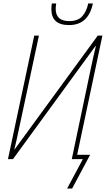

<svg xmlns="http://www.w3.org/2000/svg" viewBox="-20 -920 612 1110"><path d="M517 -900H490Q481 -855 456 -826.5Q431 -798 380 -798Q302 -798 302 -869Q302 -883 305 -900H280Q277 -886 277 -867Q277 -775 379 -775Q491 -775 517 -900ZM397 170 501 -25H426L572 -714H545L65 -57H63Q71 -91 76.5 -113.5Q82 -136 89 -172L205 -714H178L26 0H55L532 -654L534 -653Q526 -619 519.5 -590.5Q513 -562 504 -519L395 0H459L368 170Z"/></svg>

Font: Noto Sans Display SemiCondensed Thin
Style: Italic
Weight: 250
Width: 4
Designer: Monotype Design team
Foundry: Monotype Imaging Inc.
Version: 1.000